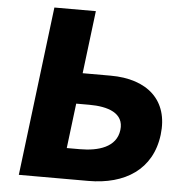

<svg xmlns="http://www.w3.org/2000/svg" viewBox="-56 -879 891 933"><g transform="rotate(5 389.5 -412.5)"><path d="M70.2 0 171.5 -825H373.8L336.2 -519H472.9C651.6 -519 760.9 -424 740 -254C719 -83 587.8 0 409.2 0ZM317.8 -369 290.9 -150H355C444.5 -150 532.3 -175 542.7 -260C553.1 -344 471.4 -369 381.9 -369Z"/></g></svg>

Font: Hussar
Style: BdSuprExtOblOne
Weight: 700
Foundry: Cannot Into Space Fonts
Version: Version 2.00